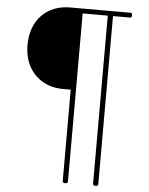

<svg xmlns="http://www.w3.org/2000/svg" viewBox="-75 -938 1073 1387"><g transform="rotate(5 461.5 -245.0)"><path d="M451 389Q432 389 432 374V-288H375Q293 -288 229 -324.5Q165 -361 129 -427.5Q93 -494 93 -584Q93 -651 113.5 -706Q134 -761 172 -799.5Q210 -838 261.5 -858.5Q313 -879 375 -879H815Q820 -879 823 -875.5Q826 -872 826 -863Q826 -853 823 -848.5Q820 -844 815 -844H690V374Q690 389 671 389Q652 389 652 374V-844H470V374Q470 389 451 389Z"/></g></svg>

Font: Playwrite HR Lijeva Thin
Style: Regular
Weight: 250
Designer: Veronika Burian, José Scaglione
Foundry: TypeTogether
Version: Version 1.002